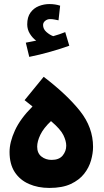

<svg xmlns="http://www.w3.org/2000/svg" viewBox="-20 -922 511 945"><path d="M223 3Q167 3 122.5 -16.5Q78 -36 52.5 -75Q27 -114 27 -174Q27 -222 53.5 -280Q80 -338 140 -398L101 -429L195 -544Q309 -457 373.5 -376Q438 -295 438 -199Q438 -168 428 -132.5Q418 -97 394 -66.5Q370 -36 328.5 -16.5Q287 3 223 3ZM234 -135Q271 -135 288.5 -156.5Q306 -178 306 -205Q306 -228 292 -257Q278 -286 231 -326Q194 -291 178.5 -258.5Q163 -226 163 -200Q163 -168 184 -151.5Q205 -135 234 -135ZM124 -642 107 -712Q139 -718 158 -722Q140 -735 127 -756Q114 -777 114 -802Q114 -838 130 -860Q146 -882 171 -892Q196 -902 223 -902Q252 -902 276 -894L268 -822Q258 -824 248 -826Q238 -828 226 -828Q213 -828 202.5 -819.5Q192 -811 192 -799Q192 -779 208.5 -764.5Q225 -750 242 -744Q274 -753 301 -764L321 -697Q283 -683 228.5 -667.5Q174 -652 124 -642Z"/></svg>

Font: Noto IKEA Arabic
Style: Bold
Weight: 700
Designer: Monotype Design Team
Foundry: Monotype Imaging Inc.
Version: Version 1.200